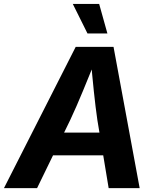

<svg xmlns="http://www.w3.org/2000/svg" viewBox="-42 -969 808 989"><path d="M-21.6 0 347.9 -727.5H542.8L677.4 0H517.7L459.5 -351Q450 -416.5 441.4 -498.6Q432.8 -580.8 424.7 -676.2H457.1Q419.1 -582.8 385.4 -500.9Q351.6 -418.9 319.8 -351L149 0ZM161.8 -168.8 181 -285.8H569.1L549.8 -168.8ZM408.6 -796.7 333 -948.7H468.8L511.2 -796.7Z"/></svg>

Font: Inter
Style: Italic
Weight: 400
Italic angle: -9.3988°
Designer: Rasmus Andersson
Foundry: rsms
Version: Version 4.001;git-66647c0bb